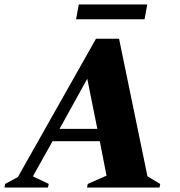

<svg xmlns="http://www.w3.org/2000/svg" viewBox="-65 -838 804 858"><path d="M-45 0 -42 -16 15 -47 364 -665H467L594 -50L651 -16L648 0H324L327 -16L411 -53L381 -207H170L82 -50L153 -16L149 0ZM201 -262H370L325 -486ZM275 -752 287 -818H593L581 -752Z"/></svg>

Font: Spectral ExtraBold
Style: Italic
Weight: 800
Italic angle: -10°
Designer: Jean-Baptiste Levee
Foundry: Production Type
Version: Version 2.001